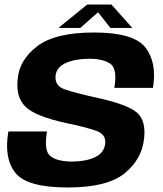

<svg xmlns="http://www.w3.org/2000/svg" viewBox="-20 -824 718 848"><path d="M278.5 4Q453.5 4 529.8 -58Q606 -120 616 -209Q626.5 -291.5 583.5 -327.8Q540.5 -364 398 -394.5Q309 -414 264 -430.2Q219 -446.5 226 -493.5Q231.5 -529 272.8 -546.8Q314 -564.5 375.5 -564.5Q433 -564.5 466.2 -543.2Q499.5 -522 485 -436H655.5Q674 -548 622.2 -614.2Q570.5 -680.5 396 -680.5Q223 -680.5 143.5 -619.2Q64 -558 58 -473Q49.5 -395.5 92.2 -353Q135 -310.5 272 -280.5Q357.5 -263 404.5 -246.5Q451.5 -230 444 -185.5Q438 -147 397.8 -128.8Q357.5 -110.5 297.5 -110.5Q237 -110.5 204.8 -132.5Q172.5 -154.5 187.5 -243.5H17Q-3.5 -125 48 -60.5Q99.5 4 278.5 4ZM238 -700.5H334.5L413 -770L467.5 -700.5H564.5L472 -804H365Z"/></svg>

Font: Anybody UltraCondensed Thin
Style: Bold Italic
Weight: 700
Italic angle: -10°
Version: Version 1.111